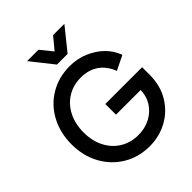

<svg xmlns="http://www.w3.org/2000/svg" viewBox="-275 -1158 1336 1336"><g transform="rotate(-45 393.5 -489.5)"><path d="M35 -372Q35 -485 83 -575Q131 -665 217 -716Q303 -767 410 -767Q486 -767 550 -739.5Q614 -712 658.5 -668Q703 -624 726 -563L620 -511Q591 -584 537.5 -620Q484 -656 410 -656Q335 -656 277 -620.5Q219 -585 186 -520.5Q153 -456 153 -372Q153 -288 186 -224Q219 -160 277.5 -124.5Q336 -89 411 -89Q476 -89 529 -117Q582 -145 612.5 -194Q643 -243 643 -306V-300H400V-405H762V-329Q762 -225 714.5 -145.5Q667 -66 587 -22Q507 22 411 22Q304 22 218.5 -29Q133 -80 84 -169.5Q35 -259 35 -372ZM226 -1001H338L409 -913L482 -1001H593L461 -837H356Z"/></g></svg>

Font: BLUETTI 2.0 Medium
Style: Italic
Weight: 500
Designer: Stijn de Vries
Foundry: tokotype
Version: Version 2.005;October 31, 2023;FontCreator 14.0.0.2814 64-bi